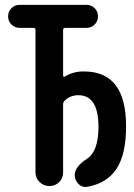

<svg xmlns="http://www.w3.org/2000/svg" viewBox="-20 -750 540 774"><path d="M58.6 -637.7Q40 -637.7 26.4 -650.9Q12.7 -664.1 12.7 -684.1Q12.7 -704.1 26.4 -717.3Q40 -730.5 58.6 -730.5H329.1Q347.7 -730.5 361.3 -717.3Q375 -704.1 375 -684.1Q375 -664.1 361.3 -650.9Q347.7 -637.7 329.1 -637.7H243.2Q234.4 -637.7 234.4 -628.9V-445.3Q234.4 -442.4 236.8 -440.9Q239.3 -439.5 241.2 -441.4Q276.4 -462.9 319.3 -461.9Q488.3 -461.9 488.3 -241.2Q488.3 -128.9 450.2 -70.3Q412.1 -11.7 333 2.9Q311.5 6.8 296.4 -8.3Q281.2 -23.4 281.2 -43.9Q281.2 -78.1 330.1 -109.4Q377 -139.6 377 -238.3Q377 -366.2 295.9 -366.2Q263.7 -366.2 241.2 -344.7Q234.4 -337.9 234.4 -330.1V-54.7Q234.4 -31.2 218.3 -15.6Q202.1 0 179.2 0Q156.2 0 139.6 -16.1Q123 -32.2 123 -54.7V-628.9Q123 -637.7 115.2 -637.7Z"/></svg>

Font: Rounded Mgen+ 1m medium
Style: Regular
Weight: 500
Designer: [Source Han Sans]
Ryoko NISHIZUKA  (kana & ideographs); Paul D. Hunt (Latin, Greek & Cyrillic); Wenlong ZHANG  (bopomofo
Version: Version 1.059.20150602